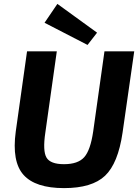

<svg xmlns="http://www.w3.org/2000/svg" viewBox="-20 -954 717 987"><path d="M479 -786 430 -723 209 -837 275 -934ZM670 -690 610 -272Q587 -114 520 -50.5Q453 13 309 13Q162 13 101 -55Q40 -123 61 -278L119 -690H272L213 -272Q199 -178 219 -144Q239 -110 309 -110Q381 -110 413 -146Q445 -182 459 -278L517 -690Z"/></svg>

Font: Exo 2.0
Style: Bold Italic
Weight: 700
Italic angle: -8°
Designer: Natanael Gama
Version: Version 1.001;PS 001.001;hotconv 1.0.70;makeotf.lib2.5.58329